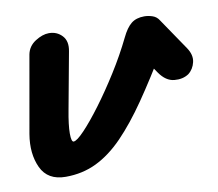

<svg xmlns="http://www.w3.org/2000/svg" viewBox="-51 -409 537 472"><g transform="rotate(-10 218.0 -173.5)"><path d="M78 4Q33 4 16.5 -31.5Q0 -67 8 -115L42 -308Q46 -328 64 -339.5Q82 -351 98 -351Q118 -351 131 -337Q144 -323 139 -298L113 -157Q106 -120 106 -99Q106 -78 112 -78Q120 -78 139.5 -98.5Q159 -119 184 -152.5Q209 -186 234.5 -226.5Q260 -267 280 -308Q291 -331 303.5 -341Q316 -351 336 -351Q346 -351 356.5 -347.5Q367 -344 373 -334L364 -264Q324 -197 289.5 -147Q255 -97 222.5 -63.5Q190 -30 155 -13Q120 4 78 4ZM418 -192Q403 -182 382 -184Q361 -186 345 -209L298 -278L373 -334L426 -256Q439 -237 435 -219.5Q431 -202 418 -192Z"/></g></svg>

Font: Edu QLD Beginners
Style: Regular
Weight: 400
Designer: Tina and Corey Anderson
Foundry: Google for Education
Version: Version 1.001